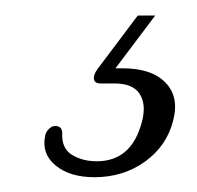

<svg xmlns="http://www.w3.org/2000/svg" viewBox="-20 -26 260 253"><path d="M161.5 -5.5H184.5L128 69.5L117 64.5Q123 64 128.8 64Q134.5 64 141.5 64Q180 64 198.2 83Q216.5 102 208 133.5Q199.5 166.5 171 187Q142.5 207.5 104.5 207.5Q72 207.5 53.2 192Q34.5 176.5 39.5 153Q40.5 147.5 44.5 143.8Q48.5 140 52.5 140Q57.5 140 59.8 142.5Q62 145 62 149.5Q61 169.5 74.8 178Q88.5 186.5 107.5 186.5Q153.5 186.5 167 134.5Q173 112 164.2 98Q155.5 84 131 84H113Q104.5 84 103.8 78.2Q103 72.5 108.5 65Z"/></svg>

Font: Fraunces 72pt Soft Wonky ExtraLight
Style: Italic
Weight: 250
Italic angle: -16°
Version: Version 1.000;[b76b70a41]